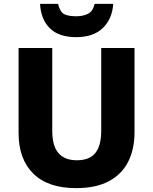

<svg xmlns="http://www.w3.org/2000/svg" viewBox="-20 -962 792 992"><path d="M675 -278Q675 -191 642 -126Q609 -61 542 -25.5Q475 10 373 10Q228 10 152 -65Q76 -140 76 -275V-714H250V-286Q250 -208 282 -171Q314 -134 377 -134Q443 -134 473 -172Q503 -210 503 -287V-714H675ZM565 -942Q560 -864 511 -817Q462 -770 374 -770Q284 -770 237.5 -816Q191 -862 187 -942H280Q290 -900 311.5 -889Q333 -878 375 -878Q408 -878 434 -890.5Q460 -903 469 -942Z"/></svg>

Font: Noto Sans Syriac Eastern ExtraBold
Style: Regular
Weight: 800
Designer: Patrick Giasson and the Monotype Design Team
Foundry: Monotype Imaging Inc.
Version: Version 3.001